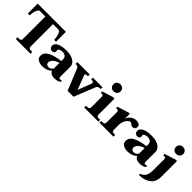

<svg xmlns="http://www.w3.org/2000/svg" viewBox="206 -1942 3316 3316"><g transform="rotate(45 1864.0 -284.0)"><path d="M189 -44H220Q249 -44 262 -53.5Q275 -63 275 -83V-637H147Q118 -637 100.5 -602.5Q83 -568 76 -526Q69 -484 69 -458H24V-700H713V-458H668Q667 -485 660 -527Q653 -569 635.5 -603Q618 -637 590 -637H461V-83Q461 -44 516 -44H548V0H189Z M693 -97Q693 -175 773 -220.5Q853 -266 1014 -288V-325Q1014 -371 988 -393.5Q962 -416 915 -416Q891 -416 871.5 -409.5Q852 -403 840.5 -393Q829 -383 829 -375Q829 -370 832 -358.5Q835 -347 835 -341Q835 -322 820.5 -308Q806 -294 777 -294Q752 -294 732.5 -312.5Q713 -331 713 -363Q713 -418 776.5 -449Q840 -480 953 -480Q1024 -480 1078.5 -460.5Q1133 -441 1163 -406.5Q1193 -372 1193 -326V-83Q1193 -64 1200 -56Q1207 -48 1221 -48Q1238 -48 1262 -56V-26Q1240 -9 1206.5 0.5Q1173 10 1137 10Q1095 10 1065.5 -4Q1036 -18 1017 -57Q986 -22 939.5 -6Q893 10 846 10Q780 10 736.5 -17.5Q693 -45 693 -97ZM1014 -107V-242Q934 -217 902 -181.5Q870 -146 870 -110Q870 -84 887 -69.5Q904 -55 935 -55Q956 -55 979 -69.5Q1002 -84 1014 -107Z M1296 -388Q1288 -409 1275 -417.5Q1262 -426 1244 -426H1222V-470H1524V-426H1501Q1464 -426 1464 -402Q1464 -398 1468 -386L1564 -134L1659 -379Q1663 -387 1663 -396Q1663 -412 1650.5 -419Q1638 -426 1623 -426H1601V-470H1836V-426H1820Q1799 -426 1780.5 -417Q1762 -408 1755 -390L1598 0H1454Z M1933 -640Q1933 -677 1957 -701Q1981 -725 2020 -725Q2059 -725 2083.5 -701Q2108 -677 2108 -640Q2108 -603 2083.5 -579Q2059 -555 2020 -555Q1981 -555 1957 -579Q1933 -603 1933 -640ZM1860 -43H1890Q1944 -43 1944 -82V-348Q1944 -382 1911 -382Q1909 -382 1890 -378L1881 -415L2086 -479H2122V-82Q2122 -43 2176 -43H2206V0H1860Z M2750 -415Q2750 -382 2733 -365.5Q2716 -349 2688 -349Q2672 -349 2662 -354.5Q2652 -360 2641 -370Q2632 -379 2623 -384Q2614 -389 2601 -389Q2584 -389 2560.5 -369Q2537 -349 2518 -312Q2499 -275 2495 -228V-83Q2495 -43 2549 -43H2574V0H2233V-43H2263Q2316 -43 2316 -82V-348Q2316 -365 2307 -373.5Q2298 -382 2283 -382Q2272 -382 2263 -378L2254 -414L2460 -479H2495V-356Q2507 -399 2535 -427Q2563 -455 2595.5 -467.5Q2628 -480 2654 -480Q2693 -480 2721.5 -465Q2750 -450 2750 -415Z M2773 -97Q2773 -175 2853 -220.5Q2933 -266 3094 -288V-325Q3094 -371 3068 -393.5Q3042 -416 2995 -416Q2971 -416 2951.5 -409.5Q2932 -403 2920.5 -393Q2909 -383 2909 -375Q2909 -370 2912 -358.5Q2915 -347 2915 -341Q2915 -322 2900.5 -308Q2886 -294 2857 -294Q2832 -294 2812.5 -312.5Q2793 -331 2793 -363Q2793 -418 2856.5 -449Q2920 -480 3033 -480Q3104 -480 3158.5 -460.5Q3213 -441 3243 -406.5Q3273 -372 3273 -326V-83Q3273 -64 3280 -56Q3287 -48 3301 -48Q3318 -48 3342 -56V-26Q3320 -9 3286.5 0.5Q3253 10 3217 10Q3175 10 3145.5 -4Q3116 -18 3097 -57Q3066 -22 3019.5 -6Q2973 10 2926 10Q2860 10 2816.5 -17.5Q2773 -45 2773 -97ZM3094 -107V-242Q3014 -217 2982 -181.5Q2950 -146 2950 -110Q2950 -84 2967 -69.5Q2984 -55 3015 -55Q3036 -55 3059 -69.5Q3082 -84 3094 -107Z M3462 -640Q3462 -677 3486 -701Q3510 -725 3549 -725Q3588 -725 3613 -701Q3638 -677 3638 -640Q3638 -603 3613 -579Q3588 -555 3549 -555Q3510 -555 3486 -579Q3462 -603 3462 -640ZM3350 128Q3421 105 3445 52Q3469 -1 3469 -83V-348Q3469 -367 3459.5 -374.5Q3450 -382 3437 -382Q3433 -382 3416 -378L3406 -414L3611 -479H3648V-96Q3648 28 3570.5 90.5Q3493 153 3356 157Z"/></g></svg>

Font: Taviraj
Style: Bold
Weight: 700
Designer: Katatrad Team
Foundry: CadsonDemak
Version: Version 1.001